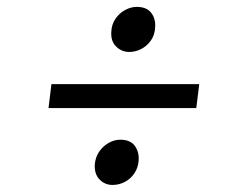

<svg xmlns="http://www.w3.org/2000/svg" viewBox="-20 -595 709 558"><path d="M129.5 -350.5H559L550.5 -281H121ZM255.5 -116.5Q257 -138 268.2 -154.2Q279.5 -170.5 296 -179.8Q312.5 -189 329.5 -189Q358.5 -189 371.5 -171.5Q384.5 -154 383 -129.5Q381.5 -107 370.2 -90.8Q359 -74.5 342.2 -66Q325.5 -57.5 307 -57.5Q285 -57.5 269.5 -73.2Q254 -89 255.5 -116.5ZM355.5 -444Q333.5 -444 317.5 -459.8Q301.5 -475.5 303.5 -503Q304.5 -524.5 315.8 -540.8Q327 -557 343.8 -566Q360.5 -575 377.5 -575Q406 -575 419.2 -558Q432.5 -541 431 -516.5Q430 -493.5 418.5 -477.2Q407 -461 390.2 -452.5Q373.5 -444 355.5 -444Z"/></svg>

Font: Merriweather 36pt
Style: Italic
Weight: 400
Italic angle: -7.8°
Version: Version 2.101